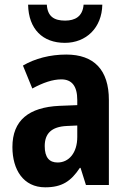

<svg xmlns="http://www.w3.org/2000/svg" viewBox="-20 -790 546 820"><path d="M417 -770H337C333 -719 300 -702 258 -702C212 -702 183 -719 180 -770H100C102 -665 163 -607 257 -607C348 -607 415 -671 417 -770ZM263 -557C194 -557 129 -540 78 -510L118 -412C164 -437 205 -451 242 -451C287 -451 310 -422 310 -363V-341L234 -338C103 -332 33 -276 33 -162C33 -65 80 10 173 10C245 10 283 -16 321 -73H324L347 0H445V-363C445 -492 381 -557 263 -557ZM266 -252 310 -254V-205C310 -137 274 -96 226 -96C191 -96 171 -117 171 -166C171 -219 199 -249 266 -252Z"/></svg>

Font: Noto Sans Myanmar Condensed
Style: Bold
Weight: 700
Width: 3
Designer: Monotype Design Team
Foundry: Monotype Imaging Inc.
Version: Version 2.107